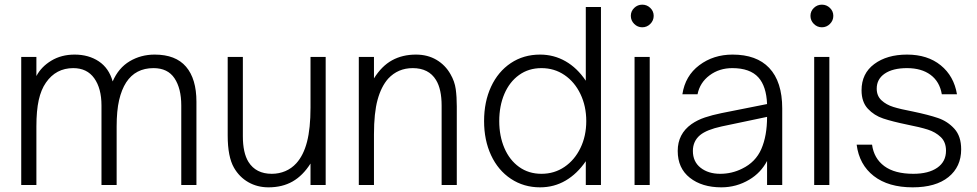

<svg xmlns="http://www.w3.org/2000/svg" viewBox="-20 -793 4190 823"><path d="M71 0V-549H136V-467Q157 -507 200 -533Q243 -559 300 -559Q360 -559 403.5 -530Q447 -501 463 -444Q488 -502 536 -530.5Q584 -559 643 -559Q733 -559 777.5 -507Q822 -455 822 -357V0H757V-341Q757 -414 728 -457.5Q699 -501 638 -501Q561 -501 521 -440Q501 -409 490.5 -363.5Q480 -318 480 -251V0H415V-341Q415 -414 384 -457.5Q353 -501 294 -501Q220 -501 177 -439Q156 -409 146 -364Q136 -319 136 -251V0Z M983 -74Q956 -121 956 -212V-549H1021V-209Q1021 -138 1045 -99Q1077 -48 1145 -48Q1176 -48 1203 -59.5Q1230 -71 1250 -93Q1281 -127 1296 -185Q1311 -243 1311 -332V-549H1376V0H1311V-92Q1278 -40 1234 -15Q1190 10 1131 10Q1083 10 1044.5 -12Q1006 -34 983 -74Z M1518 0V-549H1583V-457Q1616 -510 1660.5 -534.5Q1705 -559 1763 -559Q1813 -559 1851 -536.5Q1889 -514 1911 -475Q1929 -444 1933.5 -411Q1938 -378 1938 -337V0H1873V-340Q1873 -411 1849 -450Q1818 -501 1749 -501Q1686 -501 1644 -456Q1614 -422 1598.5 -365.5Q1583 -309 1583 -217V0Z M2055 -274Q2055 -357 2085 -421.5Q2115 -486 2169.5 -522.5Q2224 -559 2295 -559Q2354 -559 2404 -530.5Q2454 -502 2491 -447V-763H2556V0H2491V-102Q2454 -48 2404.5 -19Q2355 10 2295 10Q2225 10 2170 -26.5Q2115 -63 2085 -127.5Q2055 -192 2055 -274ZM2493 -274Q2493 -338 2468 -390Q2443 -442 2399.5 -471.5Q2356 -501 2301 -501Q2246 -501 2205 -471.5Q2164 -442 2142 -390.5Q2120 -339 2120 -274Q2120 -210 2142 -158.5Q2164 -107 2205 -77.5Q2246 -48 2301 -48Q2356 -48 2399.5 -77.5Q2443 -107 2468 -158.5Q2493 -210 2493 -274Z M2765 0H2700V-549H2765ZM2684 -725Q2684 -745 2698.5 -759Q2713 -773 2733 -773Q2753 -773 2767.5 -759Q2782 -745 2782 -725Q2782 -705 2767.5 -690.5Q2753 -676 2733 -676Q2713 -676 2698.5 -690.5Q2684 -705 2684 -725Z M2885 -146Q2885 -219 2944 -261Q2970 -279 3001.5 -289.5Q3033 -300 3072 -308L3268 -347Q3265 -423 3231 -461Q3195 -501 3119 -501Q3063 -501 3021.5 -470Q2980 -439 2970 -389H2905Q2917 -468 2977.5 -513.5Q3038 -559 3120 -559Q3223 -559 3277 -502Q3333 -443 3333 -328V0H3268V-103Q3241 -52 3192 -23Q3137 10 3072 10Q2989 10 2937 -31Q2885 -72 2885 -146ZM3161 -70Q3219 -98 3243.5 -154.5Q3268 -211 3268 -292L3073 -251Q3009 -237 2981 -214Q2950 -188 2950 -146Q2950 -100 2983 -74Q3016 -48 3067 -48Q3117 -48 3161 -70Z M3535 0H3470V-549H3535ZM3454 -725Q3454 -745 3468.5 -759Q3483 -773 3503 -773Q3523 -773 3537.5 -759Q3552 -745 3552 -725Q3552 -705 3537.5 -690.5Q3523 -676 3503 -676Q3483 -676 3468.5 -690.5Q3454 -705 3454 -725Z M3652 -173H3718Q3726 -114 3770.5 -81Q3815 -48 3895 -48Q3960 -48 3997.5 -74Q4035 -100 4035 -147Q4035 -184 4012.5 -205.5Q3990 -227 3957 -237.5Q3924 -248 3868 -259Q3805 -272 3766 -285Q3727 -298 3700 -327Q3673 -356 3673 -406Q3673 -478 3727.5 -518.5Q3782 -559 3868 -559Q3956 -559 4012.5 -513Q4069 -467 4082 -389H4017Q4008 -443 3969 -472Q3930 -501 3868 -501Q3807 -501 3772.5 -477.5Q3738 -454 3738 -413Q3738 -382 3758.5 -363Q3779 -344 3809.5 -334.5Q3840 -325 3893 -315Q3960 -301 4001 -287Q4042 -273 4071 -241Q4100 -209 4100 -153Q4100 -78 4045.5 -34Q3991 10 3892 10Q3788 10 3725.5 -38.5Q3663 -87 3652 -173Z"/></svg>

Font: Open Sauce One Light
Style: Regular
Weight: 300
Designer: Alfredo Marco Pradil
Foundry: Creative Sauce Fz LLC
Version: Version 1.477